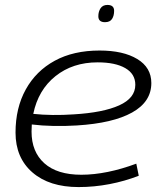

<svg xmlns="http://www.w3.org/2000/svg" viewBox="-20 -749 657 779"><path d="M543 -36Q487 -14 424.5 -2Q362 10 299 10Q180 10 111.5 -49.5Q43 -109 43 -211Q43 -311 84.5 -386Q126 -461 202 -502.5Q278 -544 384 -544Q480 -544 537 -509.5Q594 -475 594 -412Q594 -336 516 -292.5Q438 -249 292 -240Q244 -237 196.5 -238Q149 -239 109 -244Q108 -230 108 -215Q108 -133 160 -86.5Q212 -40 310 -40Q361 -40 417.5 -51.5Q474 -63 533 -85ZM376 -496Q275 -496 205 -440Q135 -384 115 -287Q152 -283 194 -282.5Q236 -282 279 -285Q398 -292 463.5 -321.5Q529 -351 529 -405Q529 -449 488.5 -472.5Q448 -496 376 -496ZM406 -659Q379 -659 379 -683Q379 -702 388 -715.5Q397 -729 416 -729Q443 -729 443 -705Q443 -685 434.5 -672Q426 -659 406 -659Z"/></svg>

Font: Georama Expanded Light
Style: Italic
Weight: 300
Width: 7
Italic angle: -9°
Designer: Jean-Baptiste Levee
Foundry: Production Type
Version: Version 1.000